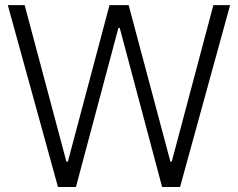

<svg xmlns="http://www.w3.org/2000/svg" viewBox="-20 -748 952 768"><path d="M211.9 0H283.7L453.6 -636.2H459L628.4 0H700.2L900.4 -727.5H833.5L667 -101.6H661.6L494.6 -727.5H418L251.5 -101.6H245.6L78.6 -727.5H11.2Z"/></svg>

Font: Guggenheim Sans Display Light
Style: Regular
Weight: 300
Designer: Modified by Tom Baber under direction of Pentagram Design 2023
Foundry: rsms
Version: Version 1.001;Glyphs 3.1.2 (3151)